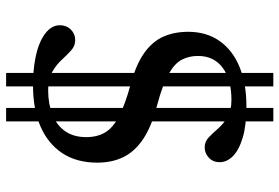

<svg xmlns="http://www.w3.org/2000/svg" viewBox="-163 -652 914 628"><g transform="rotate(90 294.0 -338.0)"><path d="M218.5 99V-775H262.5V99ZM333 99V-775H377V99ZM259.5 11Q212 11 175.2 4.2Q138.5 -2.5 113.5 -14.5Q88.5 -26.5 75.5 -42.2Q62.5 -58 62.5 -76.5Q62.5 -98.5 76.8 -112.8Q91 -127 111.5 -127Q130 -127 144.8 -113.8Q159.5 -100.5 175.8 -82.8Q192 -65 215.2 -51.8Q238.5 -38.5 274.5 -38.5Q319 -38.5 353.8 -52Q388.5 -65.5 408.5 -93.2Q428.5 -121 428.5 -163Q428.5 -199.5 413 -225.2Q397.5 -251 360 -270.5Q322.5 -290 257 -308Q192 -325.5 154 -352.2Q116 -379 100 -415Q84 -451 84 -496.5Q84 -556 113.8 -598.8Q143.5 -641.5 198.2 -664.2Q253 -687 327 -687Q390 -687 430.5 -674.8Q471 -662.5 490.8 -642.8Q510.5 -623 510.5 -599.5Q510.5 -578 496 -564.2Q481.5 -550.5 462 -550.5Q443 -550.5 429.2 -563.8Q415.5 -577 400.5 -594.2Q385.5 -611.5 363.8 -624.8Q342 -638 307 -638Q240 -638 201.5 -609.2Q163 -580.5 163 -528.5Q163 -500 174.8 -476.5Q186.5 -453 221.2 -433Q256 -413 325.5 -394.5Q394.5 -376.5 435.2 -349Q476 -321.5 494 -284.2Q512 -247 512 -199.5Q512 -131.5 480.8 -84.5Q449.5 -37.5 393 -13.2Q336.5 11 259.5 11Z"/></g></svg>

Font: Newsreader 16pt 16pt Medium
Style: Regular
Weight: 500
Version: Version 1.003